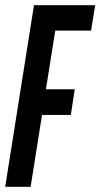

<svg xmlns="http://www.w3.org/2000/svg" viewBox="-33 -720 387 740"><path d="M-13 0 98 -700H334L318 -602H180L144 -376H255L240 -277H129L85 0Z"/></svg>

Font: Georama Extra Condensed SemiBold
Style: Italic
Weight: 600
Width: 2
Italic angle: -9°
Designer: Jean-Baptiste Levee
Foundry: Production Type
Version: Version 1.000